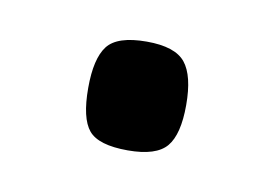

<svg xmlns="http://www.w3.org/2000/svg" viewBox="-31 -328 276 193"><g transform="rotate(10 107.0 -231.5)"><path d="M107 -287Q136 -287 146.5 -274Q157 -261 157 -231Q157 -201 146.5 -188.5Q136 -176 107 -176Q77 -176 67 -188Q57 -200 57 -231Q57 -261 67 -274Q77 -287 107 -287Z"/></g></svg>

Font: Changa ExtraLight
Style: Regular
Weight: 275
Designer: Eduardo Rodriguez Tunni
Foundry: Eduardo Rodriguez Tunni
Version: Version 2.002; ttfautohint (v1.5) -l 8 -r 50 -G 200 -x 14 -H